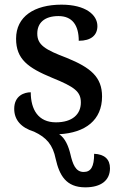

<svg xmlns="http://www.w3.org/2000/svg" viewBox="-20 -566 501 824"><path d="M384 94C384 150 370 172 339 172C304 172 292 138 282 95C274 62 260 27 234 10C347 4 418 -51 418 -152C418 -236 368 -276 268 -317C173 -353 140 -373 140 -422C140 -467 170 -497 231 -497C290 -497 318 -458 318 -391C371 -391 398 -415 398 -454C398 -502 348 -546 244 -546C127 -546 49 -495 49 -400C49 -312 100 -275 204 -232C300 -193 327 -173 327 -126C327 -76 291 -41 220 -41C144 -41 112 -96 112 -170C85 -170 41 -156 41 -99C41 -51 71 -18 126 -1C180 24 207 56 219 116C235 186 263 238 346 238C414 238 452 208 452 156C452 118 429 96 384 94Z"/></svg>

Font: Noto Serif Thai Medium
Style: Regular
Weight: 500
Designer: Monotype Design Team
Foundry: Monotype Imaging Inc.
Version: Version 1.901;PS 001.901;hotconv 1.0.88;makeotf.lib2.5.64775